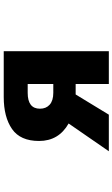

<svg xmlns="http://www.w3.org/2000/svg" viewBox="195 -804 609 1040"><g transform="rotate(-90 500.0 -284.5)"><path d="M564.5 -300.8V-439.5H516.6Q430.7 -439.5 430.7 -373Q430.7 -339.8 452.6 -320.3Q474.6 -300.8 516.6 -300.8ZM494.1 -569.3H742.2V0H564.5V-179.7H507.8L398.4 0H200.2L350.6 -217.8Q255.9 -271.5 255.9 -377.9Q255.9 -479.5 320.8 -524.4Q385.7 -569.3 494.1 -569.3Z"/></g></svg>

Font: GenEi Gothic M Heavy
Style: Regular
Weight: 800
Designer: o_tamon (Modified); [Source Han Sans]
Ryoko NISHIZUKA  (kana & ideographs); Paul D. Hunt (Latin, Greek & Cyrillic); Wenl
Version: Version 1.1a;Original Version 1.004